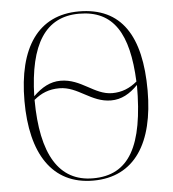

<svg xmlns="http://www.w3.org/2000/svg" viewBox="-52 -773 747 831"><g transform="rotate(-5 321.0 -357.5)"><path d="M320 10C501 10 588 -132 588 -358C588 -595 506 -725 321 -725C144 -725 53 -591 53 -359C53 -131 141 10 320 10ZM435 -360C357 -360 306 -433 216 -433C171 -433 134 -412 97 -376C103 -602 175 -715 321 -715C471 -715 534 -610 543 -401C511 -374 476 -360 435 -360ZM320 0C172 0 98 -123 97 -360C129 -387 163 -401 208 -401C289 -401 340 -329 427 -329C472 -329 509 -350 544 -386C544 -119 476 0 320 0Z"/></g></svg>

Font: Noto Serif Display SemiCondensed ExtraLight
Style: Regular
Weight: 200
Width: 4
Designer: Monotype Design Team
Foundry: Monotype Imaging Inc.
Version: Version 2.009